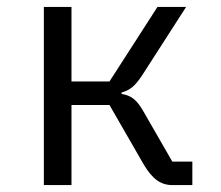

<svg xmlns="http://www.w3.org/2000/svg" viewBox="-20 -536 640 556"><path d="M107 -516H187V-300H297L436 -516H519L393 -320Q376 -294 363 -283.5Q350 -273 332 -268V-264Q352 -261 366 -250.5Q380 -240 395 -214L479 -68H537V0H479Q454 0 434.5 -14Q415 -28 396 -60L297 -232H187V0H107Z"/></svg>

Font: Lilex
Style: Regular
Weight: 400
Monospace: yes
Designer: Mike Abbink, Paul van der Laan, Pieter van Rosmalen, Mikhael Khrustik
Foundry: Mikhael Khrustik
Version: Version 2.510